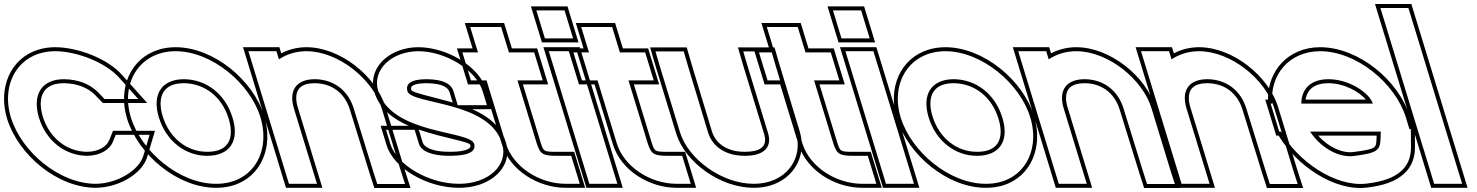

<svg xmlns="http://www.w3.org/2000/svg" viewBox="-152 -869 7385 960"><path d="M445.2 -479 539.3 -374H370.7L337 -409C295.7 -450 237.2 -472 167.9 -473C58.6 -473 7.7 -399 42.6 -281C78.7 -163 175.7 -90 285 -90C347.9 -91 396.6 -120 412.8 -161L426.5 -195H596L564.4 -89C543.1 -18 434.4 49 327.8 50C144.9 50 -43.8 -109 -97.4 -281C-149.7 -452 -57.8 -613 125.1 -613H126.2C231.2 -612 376 -558 445.2 -479ZM460.1 -492.3C385.8 -577.2 236.9 -631.9 126.3 -633H125.1C94.7 -633 66.3 -628.8 40.4 -620.9C-101.4 -577.7 -163.1 -427.3 -116.5 -275.1C-60.5 -95.1 134.2 70 327.9 70C440.8 68.9 558.5 0.4 583.6 -83.3L622.8 -215H413.1L394.2 -168.4C381.9 -137.4 342.2 -110.9 284.8 -110C185.3 -110 95.5 -176.5 61.7 -286.8C55 -309.6 51.8 -330.6 51.7 -348.7C51.4 -415.3 90 -453 167.7 -453C232.7 -452.1 286.1 -431.4 322.7 -395L362.1 -354H584Z M502.3 -282C450 -453 544.8 -612 725.1 -613C907.9 -613 1099.6 -451 1150.3 -282C1202.6 -111 1112.1 51 927.8 50C744.9 50 554.6 -111 502.3 -282ZM642.3 -282C678.7 -163 776 -89 885 -90C995.4 -90 1047.7 -163 1010.3 -282C974.2 -400 878.6 -472 767.9 -473C658.6 -473 606.2 -400 642.3 -282ZM483.2 -276.2C537.9 -97.2 734.2 70 927.7 70C958.5 70.2 987.3 66 1013.5 58.1C1155.6 15 1215.8 -136.1 1169.4 -287.8C1116.3 -464.9 918.7 -633 725 -633C695.3 -632.8 667.8 -628.7 642.3 -621C501 -578.2 436.4 -429 483.2 -276.2ZM661.4 -287.8C654.3 -311.1 651 -332 651 -350.2C650.8 -415.8 689.9 -453 767.8 -453C869.2 -452.1 957.4 -386.7 991.2 -276.1C998.7 -252 1002.2 -230.7 1002.3 -212.1C1002.6 -146.9 963.8 -110 884.9 -110C785.5 -109.1 695.5 -176.2 661.4 -287.8Z M1242.6 -572.2C1280.3 -597.6 1327.2 -612.7 1379.6 -613C1540.2 -613 1713.3 -472 1757 -326L1850.5 -20L1873.2 51H1734.2L1711.8 -19L1616.8 -326C1588.4 -419 1514.7 -472 1422.4 -473C1331.5 -473 1289.4 -419 1317.8 -326L1339.2 -256L1411.4 -20L1432.8 50H1292.8L1271.4 -20L1199.2 -256L1177.8 -326L1111.5 -543L1090.1 -613H1230.1ZM1254.2 -602.4 1244.9 -633H1063.1L1278 70H1459.8L1337 -331.8C1331.6 -349.5 1329.1 -365.1 1329.1 -378.4C1328.8 -426.2 1357.2 -453 1422.3 -453C1506.2 -452.1 1571.7 -405.3 1597.7 -320.1L1692.8 -13L1719.6 71H1900.6L1869.6 -26L1776.1 -331.8C1729.9 -486.4 1550.6 -633 1379.5 -633C1333.1 -632.7 1290.3 -621.3 1254.2 -602.4Z M2261.2 -413 2282.6 -343H2136.6L2115.2 -413C2103.9 -450 2063.8 -472 1981.9 -473C1901.4 -473 1875.1 -450 1885.2 -413C1906 -345 2297.6 -366 2358.6 -150C2391.7 -42 2288.1 51 2141.8 50C1995.7 50 1833 -41 1799.6 -150L1778.2 -220H1921.2L1942.6 -150C1953.3 -115 2003.8 -89 2099 -90C2195.6 -90 2229.6 -114 2218.6 -150C2197.9 -218 1807.9 -195 1739.2 -413C1706.5 -520 1806 -612 1939.1 -613C2074.8 -613 2228.5 -520 2261.2 -413ZM2208.9 -323H2309.7L2280.4 -418.8C2244 -537.8 2081.8 -633 1939 -633C1909.7 -632.8 1882 -628.5 1856.5 -620.7C1758.3 -590.8 1689.9 -505.9 1720.1 -407.1C1746.6 -322.9 1816.6 -272.6 1892 -240H1751.2L1780.5 -144.2C1817.7 -22.4 1989.9 70 2141.7 70C2176.2 70.2 2208.9 65.5 2238.3 56.6C2339.7 25.9 2407.6 -58.4 2377.8 -155.6C2354 -239.8 2284.3 -290.4 2208.9 -323ZM1941.8 -221.1C2076.8 -175.8 2194.3 -161.2 2199.5 -144.2C2200.3 -141.5 2200.6 -139.3 2200.6 -137.7C2200.6 -130.9 2187.6 -110 2098.9 -110C2004.5 -109 1967.8 -136.1 1961.8 -155.8ZM2111.6 -356.4C1999.4 -387.7 1910.6 -405.4 1904.4 -418.8C1903.5 -422.1 1903.2 -424.8 1903.2 -427.1C1903.1 -435.8 1911 -453 1981.8 -453C2061.8 -452 2088.8 -430.9 2096.1 -407.2Z M2435.4 -467 2531.7 -152C2549.3 -98 2562.1 -90 2634 -90H2704L2746.8 50H2676.8C2545.1 50 2414.1 -34 2377.3 -151L2377 -152L2280.7 -467H2272.7H2202.7L2159.9 -607H2229.9H2237.9L2220.4 -664L2199 -734H2353.7L2375.1 -664L2392.6 -607H2448.9H2518.9L2561.7 -467H2491.7ZM2462.4 -447H2588.8L2533.7 -627H2407.4L2368.5 -754H2172L2210.8 -627H2132.8L2187.9 -447H2265.9L2358.2 -145.1C2398.2 -17.8 2537.6 70 2676.8 70H2773.8L2718.8 -110H2634C2565 -110 2566.2 -110.9 2550.7 -158Z M2642.5 -677H2572.5L2529.7 -817H2599.7H2600.7H2670.7L2713.5 -677H2643.5ZM2613.5 -543 2592.1 -613H2732.1L2753.5 -543L2913.4 -20L2934.8 50H2794.8L2773.4 -20ZM2557.7 -657H2740.5L2685.5 -837H2502.7ZM2565.1 -633 2780 70H2961.8L2746.9 -633Z M2990.4 -467 3086.7 -152C3104.3 -98 3117.1 -90 3189 -90H3259L3301.8 50H3231.8C3100.1 50 2969.1 -34 2932.3 -151L2932 -152L2835.7 -467H2827.7H2757.7L2714.9 -607H2784.9H2792.9L2775.4 -664L2754 -734H2908.7L2930.1 -664L2947.6 -607H3003.9H3073.9L3116.7 -467H3046.7ZM3017.4 -447H3143.8L3088.7 -627H2962.4L2923.5 -754H2727L2765.8 -627H2687.8L2742.9 -447H2820.9L2913.2 -145.1C2953.2 -17.8 3092.6 70 3231.8 70H3328.8L3273.8 -110H3189C3120 -110 3121.2 -110.9 3105.7 -158Z M3145.5 -543 3125.4 -612H3266.7L3286.9 -542L3388.2 -207C3410.5 -134 3479.5 -89 3573.5 -90C3668.9 -90 3710.5 -134 3687.5 -206L3687.2 -207L3584.5 -543L3564.4 -612H3705.4L3725.8 -542L3827.2 -207C3867.9 -74 3775.1 51 3616.3 50C3458.8 50 3290.5 -72 3248.5 -206L3248.2 -207ZM3126.3 -537.3 3229.4 -200.1C3274.5 -56.2 3449.9 70 3616.2 70C3646.3 70.2 3674.7 66.1 3700.4 58.3C3819.8 22.2 3882.9 -93.2 3846.4 -212.8L3745 -547.7L3720.4 -632H3537.7L3565.3 -537.3L3668.4 -200C3672.1 -188.6 3673.7 -178.9 3673.7 -170.3C3674 -135.7 3648.5 -110 3573.4 -110C3485.7 -109.1 3426.6 -149.9 3407.4 -212.8L3306.1 -547.7L3281.7 -632H3098.7Z M3918.4 -467 4014.7 -152C4032.3 -98 4045.1 -90 4117 -90H4187L4229.8 50H4159.8C4028.1 50 3897.1 -34 3860.3 -151L3860 -152L3763.7 -467H3755.7H3685.7L3642.9 -607H3712.9H3720.9L3703.4 -664L3682 -734H3836.7L3858.1 -664L3875.6 -607H3931.9H4001.9L4044.7 -467H3974.7ZM3945.4 -447H4071.8L4016.7 -627H3890.4L3851.5 -754H3655L3693.8 -627H3615.8L3670.9 -447H3748.9L3841.2 -145.1C3881.2 -17.8 4020.6 70 4159.8 70H4256.8L4201.8 -110H4117C4048 -110 4049.2 -110.9 4033.7 -158Z M4125.5 -677H4055.5L4012.7 -817H4082.7H4083.7H4153.7L4196.5 -677H4126.5ZM4096.5 -543 4075.1 -613H4215.1L4236.5 -543L4396.4 -20L4417.8 50H4277.8L4256.4 -20ZM4040.7 -657H4223.5L4168.5 -837H3985.7ZM4048.1 -633 4263 70H4444.8L4229.9 -633Z M4351.3 -282C4299 -453 4393.8 -612 4574.1 -613C4756.9 -613 4948.6 -451 4999.3 -282C5051.6 -111 4961.1 51 4776.8 50C4593.9 50 4403.6 -111 4351.3 -282ZM4491.3 -282C4527.7 -163 4625 -89 4734 -90C4844.4 -90 4896.7 -163 4859.3 -282C4823.2 -400 4727.6 -472 4616.9 -473C4507.6 -473 4455.2 -400 4491.3 -282ZM4332.2 -276.2C4386.9 -97.2 4583.2 70 4776.7 70C4807.5 70.2 4836.3 66 4862.5 58.1C5004.6 15 5064.8 -136.1 5018.4 -287.8C4965.3 -464.9 4767.7 -633 4574 -633C4544.3 -632.8 4516.8 -628.7 4491.3 -621C4350 -578.2 4285.4 -429 4332.2 -276.2ZM4510.4 -287.8C4503.3 -311.1 4500 -332 4500 -350.2C4499.8 -415.8 4538.9 -453 4616.8 -453C4718.2 -452.1 4806.4 -386.7 4840.2 -276.1C4847.7 -252 4851.2 -230.7 4851.3 -212.1C4851.6 -146.9 4812.8 -110 4733.9 -110C4634.5 -109.1 4544.5 -176.2 4510.4 -287.8Z M5091.6 -572.2C5129.3 -597.6 5176.2 -612.7 5228.6 -613C5389.2 -613 5562.3 -472 5606 -326L5699.5 -20L5722.2 51H5583.2L5560.8 -19L5465.8 -326C5437.4 -419 5363.7 -472 5271.4 -473C5180.5 -473 5138.4 -419 5166.8 -326L5188.2 -256L5260.4 -20L5281.8 50H5141.8L5120.4 -20L5048.2 -256L5026.8 -326L4960.5 -543L4939.1 -613H5079.1ZM5103.2 -602.4 5093.9 -633H4912.1L5127 70H5308.8L5186 -331.8C5180.6 -349.5 5178.1 -365.1 5178.1 -378.4C5177.8 -426.2 5206.2 -453 5271.3 -453C5355.2 -452.1 5420.7 -405.3 5446.7 -320.1L5541.8 -13L5568.6 71H5749.6L5718.6 -26L5625.1 -331.8C5578.9 -486.4 5399.6 -633 5228.5 -633C5182.1 -632.7 5139.3 -621.3 5103.2 -602.4Z M5705.6 -572.2C5743.3 -597.6 5790.2 -612.7 5842.6 -613C6003.2 -613 6176.3 -472 6220 -326L6313.5 -20L6336.2 51H6197.2L6174.8 -19L6079.8 -326C6051.4 -419 5977.7 -472 5885.4 -473C5794.5 -473 5752.4 -419 5780.8 -326L5802.2 -256L5874.4 -20L5895.8 50H5755.8L5734.4 -20L5662.2 -256L5640.8 -326L5574.5 -543L5553.1 -613H5693.1ZM5717.2 -602.4 5707.9 -633H5526.1L5741 70H5922.8L5800 -331.8C5794.6 -349.5 5792.1 -365.1 5792.1 -378.4C5791.8 -426.2 5820.2 -453 5885.3 -453C5969.2 -452.1 6034.7 -405.3 6060.7 -320.1L6155.8 -13L6182.6 71H6363.6L6332.6 -26L6239.1 -331.8C6192.9 -486.4 6013.6 -633 5842.5 -633C5796.1 -632.7 5753.3 -621.3 5717.2 -602.4Z M6354.6 -351H6712.2C6697.2 -400 6601.6 -472 6490.9 -473C6405.1 -473 6355 -428 6354.6 -351ZM6252.9 -211H6244L6222.6 -281L6201.2 -351H6208.9C6196.9 -494.4 6292.6 -612.1 6448.1 -613C6630.9 -613 6825.4 -452 6877.6 -281L6895.4 -223H6902.4L6902.9 -133C6903.2 -37 6843.9 31 6680.4 49C6526.1 68 6334.5 -63.3 6252.9 -211ZM6752 -211H6398.6C6450.8 -131 6540.4 -79.5 6616.3 -89H6617.5C6733.7 -104 6748.1 -117 6750.5 -173ZM6376.1 -371C6384.2 -423.2 6421 -453 6490.8 -453C6571.9 -452.3 6645.4 -408.9 6677.5 -371ZM6241.3 -191C6329.2 -41.8 6520.5 88.9 6682.7 68.9C6851.2 50.3 6923.3 -24.8 6922.9 -133.1L6922.3 -243H6910.2L6896.8 -286.8C6842 -466.1 6641.6 -633 6448 -633C6288.3 -632.1 6186.2 -514.6 6187.9 -371H6174.2L6229.2 -191ZM6731.2 -191 6730.5 -173.9C6728.6 -129.8 6730.4 -123.9 6616.2 -109H6615.1L6613.9 -108.8C6557.7 -101.9 6487.9 -134.9 6438.8 -191Z M6771.5 -759 6750 -829H6890L6911.5 -759L7137.4 -20L7158.8 50H7018.8L6997.4 -20ZM6723 -849 7004 70H7185.8L6904.8 -849Z"/></svg>

Font: Nordica Plus
Style: NordicaClassicRgExtOpOblOl
Weight: 500
Version: Version 1.01